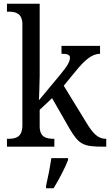

<svg xmlns="http://www.w3.org/2000/svg" viewBox="-20 -780 585 1021"><path d="M17 0H269V-42H265C226 -42 191 -50 191 -109V-196L257 -258L348 -99C400 -10 423 0 532 0H545V-42H542C501 -42 474 -71 441 -125L319 -324L382 -401C430 -460 469 -494 512 -494V-536H307V-494C337 -494 352 -490 352 -473C352 -455 342 -433 302 -385L187 -247C187 -249 191 -339 191 -374V-760H17V-718H25C64 -718 99 -709 99 -650V-114C99 -51 65 -42 25 -42H17ZM225 208V221H265C291 179 326 113 342 71V61H253C246 109 235 164 225 208Z"/></svg>

Font: Noto Serif Devanagari SemiCondensed
Style: Regular
Weight: 400
Width: 4
Designer: Universal Thirst, Indian Type Foundry and the Monotype Design Team
Foundry: Monotype Imaging Inc.
Version: Version 2.004